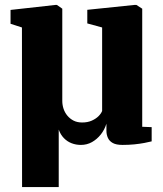

<svg xmlns="http://www.w3.org/2000/svg" viewBox="-20 -581 666 783"><path d="M70 182 69.5 -469 23 -484V-540.5L207 -561H212L234 -545.5V-169.5Q234 -153 239.2 -137.2Q244.5 -121.5 255 -109Q265.5 -96.5 280.2 -89Q295 -81.5 315 -81.5Q337.5 -81.5 354.2 -89Q371 -96.5 381.8 -107.2Q392.5 -118 396.5 -128.5V-469L336 -485.5V-541L529.5 -561H536L560 -545.5V-64L598.5 -62.5V-4.5Q587 -1.5 568.5 2Q550 5.5 527.2 7.8Q504.5 10 479.5 10Q454 10 440 2.2Q426 -5.5 420 -18.8Q414 -32 414 -48V-76.5Q406.5 -52 391 -32.5Q375.5 -13 355 -1.5Q334.5 10 310 10Q290 10 272.2 3.2Q254.5 -3.5 240.8 -17.5Q227 -31.5 219.5 -52.5V182Z"/></svg>

Font: Merriweather 36pt Black
Style: Regular
Weight: 900
Version: Version 2.100